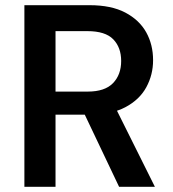

<svg xmlns="http://www.w3.org/2000/svg" viewBox="-20 -720 666 740"><path d="M74 0V-700H325Q409 -700 463 -671.5Q517 -643 543.5 -595.5Q570 -548 570 -488Q570 -432 544 -384Q518 -336 463.5 -307Q409 -278 323 -278H194V0ZM439 0 292 -309H423L577 0ZM194 -367H318Q384 -367 415.5 -399.5Q447 -432 447 -485Q447 -537 416.5 -568.5Q386 -600 317 -600H194Z"/></svg>

Font: DM Sans 10pt SemiBold
Style: Regular
Weight: 600
Version: Version 4.004;gftools[0.9.30]